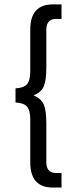

<svg xmlns="http://www.w3.org/2000/svg" viewBox="-20 -760 347 864"><path d="M116.2 -29.3V-222.7Q116.2 -262.7 101.6 -280.3Q86.9 -296.9 49.8 -298.8V-362.3Q86.9 -364.3 101.6 -380.9Q116.2 -398.4 116.2 -440.4V-627Q116.2 -683.6 141.6 -711.9Q167 -740.2 217.8 -740.2H256.8V-674.8H232.4Q188.5 -674.8 188.5 -626V-456.1Q188.5 -397.5 176.8 -371.1Q166 -344.7 130.9 -331.1Q165 -316.4 176.8 -290Q188.5 -263.7 188.5 -205.1V-30.3Q188.5 18.6 232.4 18.6H256.8V84H217.8Q167 84 141.6 55.7Q116.2 27.3 116.2 -29.3Z"/></svg>

Font: Dinish Condensed
Style: Regular
Weight: 400
Width: 3
Designer: Bert Driehuis
Foundry: Playbeing
Version: Version 3.006; git-39231f3c-release